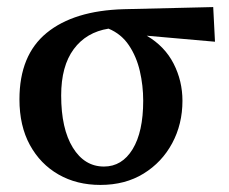

<svg xmlns="http://www.w3.org/2000/svg" viewBox="-20 -509 648 543"><path d="M264 14Q197 14 145.5 -15.5Q94 -45 64.5 -99Q35 -153 35 -228Q35 -353 112 -416Q189 -479 330 -483L583 -489L588 -391L395 -408Q446 -378 471 -329Q496 -280 496 -224Q496 -158 467 -104Q438 -50 386 -18Q334 14 264 14ZM153 -239Q153 -145 186 -91.5Q219 -38 274 -38Q325 -38 355 -87Q385 -136 385 -224Q385 -267 375.5 -308Q366 -349 344.5 -381Q323 -413 287 -428Q224 -418 188.5 -370Q153 -322 153 -239Z"/></svg>

Font: Source Serif Pro SemiBold
Style: Regular
Weight: 600
Designer: Frank Grießhammer
Foundry: Adobe Systems Incorporated
Version: Version 3.001;hotconv 1.0.111;makeotfexe 2.5.65597